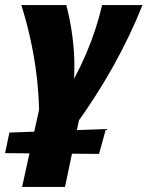

<svg xmlns="http://www.w3.org/2000/svg" viewBox="-54 -447 581 756"><path d="M100 59Q103 -63 85.5 -184.5Q68 -306 30 -427H207Q232 -331 237.5 -235Q243 -139 227 -43H182Q244 -139 285 -235Q326 -331 348 -427H507Q459 -306 391 -184.5Q323 -63 234 59ZM33 289 115 -84H280L202 289ZM336 159 -34 156 -17 75 363 61Z"/></svg>

Font: Ysabeau Office Black
Style: Italic
Weight: 900
Italic angle: -12°
Designer: Christian Thalmann (Catharsis Fonts)
Version: Version 2.001;gftools[0.9.30]; featfreeze: tnum,lnum,ss02